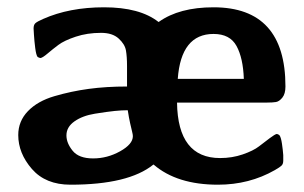

<svg xmlns="http://www.w3.org/2000/svg" viewBox="-20 -495 834 526"><path d="M30 -125Q30 -163 56.5 -190.5Q83 -218 129 -231.5Q175 -245 223 -251.5Q271 -258 328 -258V-314Q328 -340 325 -357Q322 -374 305 -389.5Q288 -405 257 -405Q219 -405 187.5 -394.5Q156 -384 140 -372Q124 -360 110.5 -348.5Q97 -337 91 -336L87 -337L83 -339Q79 -344 76.5 -363.5Q74 -383 73 -400L72 -417Q72 -427 77 -431.5Q82 -436 98 -443Q170 -475 265 -475Q363 -475 414 -435H415Q471 -475 565 -475Q762 -475 762 -258Q762 -238 753.5 -227.5Q745 -217 736 -215.5Q727 -214 712 -214H465Q467 -62 583 -62Q616 -62 645 -72Q674 -82 689.5 -94Q705 -106 719 -116.5Q733 -127 738 -128L742 -127L746 -124Q750 -118 752.5 -101Q755 -84 756 -70V-55Q756 -46 751.5 -41.5Q747 -37 733 -29Q663 11 577 11Q465 11 401 -44H400Q332 11 173 11Q105 11 67.5 -32Q30 -75 30 -125ZM162 -124Q162 -103 179 -82Q196 -61 235 -61Q274 -61 309 -80.5Q344 -100 344 -122Q344 -126 342 -134Q340 -142 336.5 -157.5Q333 -173 330 -193Q314 -193 294 -191Q274 -189 240 -183.5Q206 -178 184 -162.5Q162 -147 162 -124ZM467 -279H648Q646 -336 628 -369Q610 -402 565 -402Q476 -402 467 -279Z"/></svg>

Font: CMU Sans Serif
Style: Bold
Weight: 700
Version: Version 0.7.0